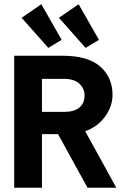

<svg xmlns="http://www.w3.org/2000/svg" viewBox="-20 -886 590 906"><path d="M47 0V-623H275Q395 -623 453 -572Q511 -521 511 -438Q511 -384 475.5 -335.5Q440 -287 382 -267L529 0H393L254 -253H178V0ZM178 -358H282Q330 -358 354.5 -378.5Q379 -399 379 -435Q379 -468 354.5 -491Q330 -514 281 -514H178ZM208 -660 82 -802 175 -866 271 -698ZM384 -660 258 -802 351 -866 447 -698Z"/></svg>

Font: Inconsolata SemiExpanded ExtraBold
Style: Regular
Weight: 800
Width: 6
Monospace: yes
Designer: Raph Levien, Cyreal, Brenton Simpson
Foundry: Raph Levien, Cyreal, Google
Version: Version 3.001; ttfautohint (v1.8.2.53-6de2)